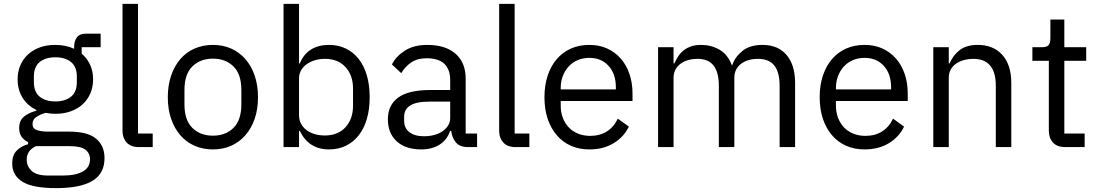

<svg xmlns="http://www.w3.org/2000/svg" viewBox="-20 -760 5676 992"><path d="M520 57Q520 137 457.5 174.5Q395 212 270 212Q149 212 96 179Q43 146 43 85Q43 43 65 19.5Q87 -4 125 -15V-26Q79 -48 79 -98Q79 -137 104 -157.5Q129 -178 168 -188V-192Q122 -214 96.5 -255Q71 -296 71 -350Q71 -389 85 -422Q99 -455 124.5 -478.5Q150 -502 185.5 -515Q221 -528 265 -528Q320 -528 363 -508V-517Q363 -547 377 -566.5Q391 -586 423 -586H500V-516H402V-483Q430 -459 445.5 -425.5Q461 -392 461 -350Q461 -311 447 -278Q433 -245 407.5 -221.5Q382 -198 346 -185Q310 -172 266 -172Q241 -172 216 -177Q190 -170 169 -156.5Q148 -143 148 -119Q148 -96 170 -88Q192 -80 227 -80H337Q433 -80 476.5 -43.5Q520 -7 520 57ZM445 63Q445 32 421.5 13.5Q398 -5 338 -5H166Q118 17 118 65Q118 99 143.5 123Q169 147 230 147H304Q371 147 408 126Q445 105 445 63ZM266 -236Q317 -236 347 -260.5Q377 -285 377 -336V-364Q377 -415 347 -439.5Q317 -464 266 -464Q215 -464 185 -439.5Q155 -415 155 -364V-336Q155 -285 185 -260.5Q215 -236 266 -236Z M698 0Q656 0 634.5 -23.5Q613 -47 613 -83V-740H693V-70H769V0Z M1080 12Q1028 12 985 -7Q942 -26 911.5 -61.5Q881 -97 864 -146.5Q847 -196 847 -258Q847 -319 864 -369Q881 -419 911.5 -454.5Q942 -490 985 -509Q1028 -528 1080 -528Q1132 -528 1174.5 -509Q1217 -490 1248 -454.5Q1279 -419 1296 -369Q1313 -319 1313 -258Q1313 -196 1296 -146.5Q1279 -97 1248 -61.5Q1217 -26 1174.5 -7Q1132 12 1080 12ZM1080 -59Q1145 -59 1186 -99Q1227 -139 1227 -221V-295Q1227 -377 1186 -417Q1145 -457 1080 -457Q1015 -457 974 -417Q933 -377 933 -295V-221Q933 -139 974 -99Q1015 -59 1080 -59Z M1445 -740H1525V-432H1529Q1549 -481 1587.5 -504.5Q1626 -528 1680 -528Q1728 -528 1767 -509Q1806 -490 1833.5 -455Q1861 -420 1875.5 -370Q1890 -320 1890 -258Q1890 -196 1875.5 -146Q1861 -96 1833.5 -61Q1806 -26 1767 -7Q1728 12 1680 12Q1575 12 1529 -84H1525V0H1445ZM1658 -60Q1726 -60 1765 -102.5Q1804 -145 1804 -214V-302Q1804 -371 1765 -413.5Q1726 -456 1658 -456Q1631 -456 1606.5 -448.5Q1582 -441 1564 -428Q1546 -415 1535.5 -396.5Q1525 -378 1525 -357V-165Q1525 -140 1535.5 -120.5Q1546 -101 1564 -87.5Q1582 -74 1606.5 -67Q1631 -60 1658 -60Z M2400 0Q2355 0 2335.5 -24Q2316 -48 2311 -84H2306Q2289 -36 2250 -12Q2211 12 2157 12Q2075 12 2029.5 -30Q1984 -72 1984 -144Q1984 -217 2037.5 -256Q2091 -295 2204 -295H2306V-346Q2306 -401 2276 -430Q2246 -459 2184 -459Q2137 -459 2105.5 -438Q2074 -417 2053 -382L2005 -427Q2026 -469 2072 -498.5Q2118 -528 2188 -528Q2282 -528 2334 -482Q2386 -436 2386 -354V-70H2445V0ZM2170 -56Q2200 -56 2225 -63Q2250 -70 2268 -83Q2286 -96 2296 -113Q2306 -130 2306 -150V-235H2200Q2131 -235 2099.5 -215Q2068 -195 2068 -157V-136Q2068 -98 2095.5 -77Q2123 -56 2170 -56Z M2644 0Q2602 0 2580.5 -23.5Q2559 -47 2559 -83V-740H2639V-70H2715V0Z M3025 12Q2972 12 2929.5 -7Q2887 -26 2856.5 -61.5Q2826 -97 2809.5 -146.5Q2793 -196 2793 -258Q2793 -319 2809.5 -369Q2826 -419 2856.5 -454.5Q2887 -490 2929.5 -509Q2972 -528 3025 -528Q3077 -528 3118 -509Q3159 -490 3188 -456.5Q3217 -423 3232.5 -377Q3248 -331 3248 -276V-238H2877V-214Q2877 -181 2887.5 -152.5Q2898 -124 2917.5 -103Q2937 -82 2965.5 -70Q2994 -58 3030 -58Q3079 -58 3115.5 -81Q3152 -104 3172 -147L3229 -106Q3204 -53 3151 -20.5Q3098 12 3025 12ZM3025 -461Q2992 -461 2965 -449.5Q2938 -438 2918.5 -417Q2899 -396 2888 -367.5Q2877 -339 2877 -305V-298H3162V-309Q3162 -378 3124.5 -419.5Q3087 -461 3025 -461Z M3380 0V-516H3460V-432H3464Q3473 -452 3484.5 -469.5Q3496 -487 3512.5 -500Q3529 -513 3551 -520.5Q3573 -528 3603 -528Q3654 -528 3697 -503.5Q3740 -479 3761 -423H3763Q3777 -465 3815.5 -496.5Q3854 -528 3920 -528Q3999 -528 4043.5 -476.5Q4088 -425 4088 -331V0H4008V-317Q4008 -386 3981 -421Q3954 -456 3895 -456Q3871 -456 3849.5 -450Q3828 -444 3811 -432Q3794 -420 3784 -401.5Q3774 -383 3774 -358V0H3694V-317Q3694 -386 3667 -421Q3640 -456 3583 -456Q3559 -456 3537 -450Q3515 -444 3498 -432Q3481 -420 3470.5 -401.5Q3460 -383 3460 -358V0Z M4447 12Q4394 12 4351.5 -7Q4309 -26 4278.5 -61.5Q4248 -97 4231.5 -146.5Q4215 -196 4215 -258Q4215 -319 4231.5 -369Q4248 -419 4278.5 -454.5Q4309 -490 4351.5 -509Q4394 -528 4447 -528Q4499 -528 4540 -509Q4581 -490 4610 -456.5Q4639 -423 4654.5 -377Q4670 -331 4670 -276V-238H4299V-214Q4299 -181 4309.5 -152.5Q4320 -124 4339.5 -103Q4359 -82 4387.5 -70Q4416 -58 4452 -58Q4501 -58 4537.5 -81Q4574 -104 4594 -147L4651 -106Q4626 -53 4573 -20.5Q4520 12 4447 12ZM4447 -461Q4414 -461 4387 -449.5Q4360 -438 4340.5 -417Q4321 -396 4310 -367.5Q4299 -339 4299 -305V-298H4584V-309Q4584 -378 4546.5 -419.5Q4509 -461 4447 -461Z M4802 0V-516H4882V-432H4886Q4905 -476 4939.5 -502Q4974 -528 5032 -528Q5112 -528 5158.5 -476.5Q5205 -425 5205 -331V0H5125V-317Q5125 -456 5008 -456Q4984 -456 4961.5 -450Q4939 -444 4921 -432Q4903 -420 4892.5 -401.5Q4882 -383 4882 -358V0Z M5484 0Q5442 0 5420.5 -23.5Q5399 -47 5399 -85V-446H5314V-516H5362Q5388 -516 5397.5 -526.5Q5407 -537 5407 -563V-659H5479V-516H5592V-446H5479V-70H5584V0Z"/></svg>

Font: IBMPlexSans
Style: Regular
Weight: 400
Designer: Mike Abbink, Paul van der Laan, Pieter van Rosmalen
Foundry: Bold Monday
Version: Version 3.1